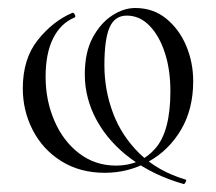

<svg xmlns="http://www.w3.org/2000/svg" viewBox="-20 -419 541 480"><path d="M439 41Q365 20 309 -21Q253 -62 222.5 -117Q192 -172 192 -233Q192 -288 211.5 -324.5Q231 -361 260 -380Q289 -399 318 -399Q363 -399 395.5 -372.5Q428 -346 445.5 -304.5Q463 -263 463 -216Q463 -146 432.5 -94.5Q402 -43 351.5 -15Q301 13 242 13Q180 13 133.5 -16Q87 -45 62 -93.5Q37 -142 37 -198Q37 -272 74.5 -319Q112 -366 161 -387Q164 -388 167 -382.5Q170 -377 166 -375Q132 -361 113 -323.5Q94 -286 94 -227Q94 -168 116 -117Q138 -66 178 -35.5Q218 -5 270 -5Q331 -5 368.5 -48Q406 -91 406 -191Q406 -245 392 -287.5Q378 -330 353.5 -355Q329 -380 297 -380Q267 -380 254 -350.5Q241 -321 241 -256Q241 -194 262.5 -136.5Q284 -79 329 -35Q374 9 444 30Q447 31 444 36.5Q441 42 439 41Z"/></svg>

Font: Cormorant Light
Style: Regular
Weight: 300
Designer: Christian Thalmann (Catharsis Fonts)
Foundry: Catharsis Fonts
Version: Version 4.000